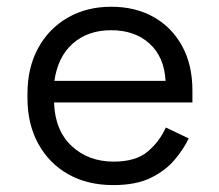

<svg xmlns="http://www.w3.org/2000/svg" viewBox="-20 -522 633 556"><path d="M308 14Q233.2 14 177.5 -17.5Q121.8 -49 90.6 -106.1Q59.5 -163.2 59.5 -238.2V-250.2Q59.5 -326 90.5 -382.8Q121.5 -439.5 176.4 -471Q231.2 -502.5 302.2 -502.5Q371.5 -502.5 424.4 -473Q477.2 -443.5 507.2 -389Q537.2 -334.5 537.2 -260V-225.2H136.5Q139.2 -144.2 187.6 -99.1Q236 -54 309 -54Q373.2 -54 407.6 -83Q442 -112 460.2 -152.8L526.5 -121.2Q511.8 -90 485.2 -58.8Q458.8 -27.5 416.2 -6.8Q373.8 14 308 14ZM137.5 -287.8H459.5Q455.5 -357.8 412.6 -396.1Q369.8 -434.5 302 -434.5Q234.5 -434.5 191 -396.1Q147.5 -357.8 137.5 -287.8Z"/></svg>

Font: Space Grotesk Variable Light
Style: Regular
Weight: 300
Designer: Florian Karsten
Foundry: Florian Karsten
Version: Version 2.000